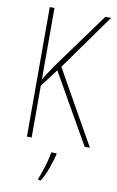

<svg xmlns="http://www.w3.org/2000/svg" viewBox="-101 -768 635 1042"><g transform="rotate(10 216.5 -246.5)"><path d="M433 0H404L186 -383L112 -285V0H86V-714H112V-320Q119 -333 133 -353.5Q147 -374 166 -403L392 -714H424L204 -406ZM260 70Q251 106 236.5 146.5Q222 187 201 221H187V212Q194 195 203.5 167Q213 139 220.5 110Q228 81 231 61H260Z"/></g></svg>

Font: Noto Sans Myanmar Condensed Thin
Style: Regular
Weight: 100
Width: 3
Designer: Monotype Design Team
Foundry: Monotype Imaging Inc.
Version: Version 2.107; ttfautohint (v1.8.4.7-5d5b)